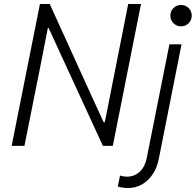

<svg xmlns="http://www.w3.org/2000/svg" viewBox="-20 -740 993 974"><path d="M182.6 -719.7H232.4L455.6 -229L505.9 -119.6H511.7L547.9 -303.2L630.4 -719.7H695.3L552.2 0H502L226.6 -598.1H222.7L188 -420.4L104 0H39.1ZM577.6 206.5 588.9 150.4Q605 156.2 623.5 156.2Q662.6 156.2 689.2 130.9Q715.8 105.5 724.1 63L839.4 -515.1H900.9L784.7 70.3Q776.4 110.4 755.1 143.1Q733.9 175.8 701.4 194.8Q668.9 213.9 628.4 213.9Q604 213.9 577.6 206.5ZM844.2 -660.6Q844.2 -683.6 860.1 -699.2Q876 -714.8 898.4 -714.8Q921.4 -714.8 937 -699.2Q952.6 -683.6 952.6 -660.6Q952.6 -638.2 937 -622.3Q921.4 -606.4 898.4 -606.4Q876 -606.4 860.1 -622.3Q844.2 -638.2 844.2 -660.6Z"/></svg>

Font: Reddit Sans Vanilla Light
Style: Italic
Weight: 300
Italic angle: -11.25°
Designer: Stephen Hutchings
Version: Version 1.013